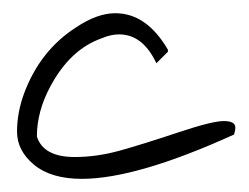

<svg xmlns="http://www.w3.org/2000/svg" viewBox="-20 -273 378 292"><path d="M93.8 -34.2Q127 -34.2 162.1 -43.9Q197.3 -53.7 250 -71.3Q302.7 -88.9 320.3 -88.9Q337.9 -88.9 337.9 -79.1Q337.9 -74.2 335.9 -68.4Q187.5 -1 104.5 -1Q57.6 -1 31.7 -22.5Q5.9 -43.9 5.9 -72.8Q5.9 -101.6 16.6 -130.9Q41 -196.3 95.7 -231.4Q127.9 -252.9 155.3 -252.9Q203.1 -252.9 235.4 -197.3V-194.3L217.8 -176.8Q197.3 -220.7 161.1 -220.7Q148.4 -220.7 134.8 -214.8Q86.9 -198.2 56.6 -141.6Q36.1 -103.5 36.1 -65.4Q45.9 -34.2 93.8 -34.2Z"/></svg>

Font: Dawning of a New Day
Style: Regular
Weight: 400
Designer: Kimberly Geswein
Foundry: Kimberly Geswein
Version: Version 1.002 2010